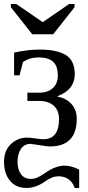

<svg xmlns="http://www.w3.org/2000/svg" viewBox="-20 -717 435 953"><path d="M134 -2 133 -3Q101 -3 84 22Q67 47 67 86Q67 124 84 147.5Q101 171 134 171Q149 171 164 165Q178 159 208 139Q254 107 298 105Q335 105 373 125V216H351Q330 158 269 158Q262 158 254.5 159.5Q247 161 242.5 162.5Q238 164 230 168Q222 172 219.5 173.5Q217 175 208.5 180.5Q200 186 199 187Q155 216 112 216Q59 216 29.5 180Q0 144 0 86Q0 14 57 -19Q82 -34 113 -34Q128 -34 155 -30Q182 -26 195 -26Q273 -26 273 -126Q273 -169 246.5 -192.5Q220 -216 175 -216H116V-257H175Q217 -257 242 -279.5Q267 -302 267 -342Q267 -389 243.5 -410.5Q220 -432 171 -432Q127 -432 94 -409L77 -343H50V-456Q121 -471 175 -471Q262 -471 306.5 -444Q351 -417 351 -348Q351 -272 266 -240V-237Q308 -230 334.5 -201Q361 -172 361 -128Q361 10 227 10Q216 10 179.5 4Q143 -2 134 -2ZM61 -697 192 -607 323 -697H350V-681L244 -547H140L34 -681V-697Z"/></svg>

Font: Libra Serif Modern
Style: Regular
Weight: 400
Designer: Stefan Peev, Context Ltd
Foundry: Stefan Peev, Context Ltd
Version: Version 1.000